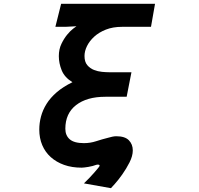

<svg xmlns="http://www.w3.org/2000/svg" viewBox="-20 -861 1040 1002"><path d="M418 96Q432 83 446.5 67.5Q461 52 473 38.5Q485 25 492.5 15.5Q500 6 500 4Q500 -2 490 -2Q485 -2 483 -1Q465 6 441 10Q417 14 406 14Q355 14 314.5 -0.5Q274 -15 245 -41Q216 -67 200.5 -103.5Q185 -140 185 -185Q185 -219 194 -253Q203 -287 223 -319Q243 -351 276 -379.5Q309 -408 358 -432Q317 -457 302 -494Q287 -531 287 -568Q287 -604 300.5 -632Q314 -660 330.5 -680Q347 -700 362 -711.5Q377 -723 379 -724L321 -721H269L299 -841H789L768 -721H617Q569 -721 532.5 -706.5Q496 -692 471.5 -669.5Q447 -647 434 -620.5Q421 -594 421 -569Q421 -538 435.5 -521Q450 -504 470.5 -496Q491 -488 512.5 -486Q534 -484 548 -484H666L641 -356H530Q433 -356 377 -312.5Q321 -269 321 -189Q321 -154 344 -134Q367 -114 418 -114Q451 -114 481.5 -124Q512 -134 544 -142Q554 -145 565.5 -147.5Q577 -150 587 -150Q632 -150 652.5 -129Q673 -108 673 -76Q673 -47 656 -13.5Q639 20 618 49.5Q597 79 579 99Q561 119 559 121Z"/></svg>

Font: LINE Seed JP_TTF Bold
Style: Regular
Weight: 700
Designer: LINE & Fontrix & Fontworks
Version: Version 1.009